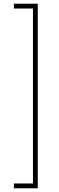

<svg xmlns="http://www.w3.org/2000/svg" viewBox="-20 -852 318 1037"><path d="M158 139H55V165H184V-832H55V-806H158Z"/></svg>

Font: Noto Sans Oriya ExtCond Thin
Style: Regular
Weight: 100
Width: 2
Designer: Amélie Bonet and Sol Matas
Foundry: Google LLC
Version: Version 2.006